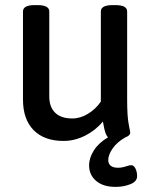

<svg xmlns="http://www.w3.org/2000/svg" viewBox="-20 -545 597 752"><path d="M517 145Q517 166 490.5 176.5Q464 187 433 187Q384 187 356.5 163.5Q329 140 329 103Q329 73 348 43.5Q367 14 403 -7Q396 -15 392 -28Q388 -41 386 -53.5Q384 -66 383 -69Q354 -34 313 -13.5Q272 7 229 7Q153 7 111.5 -35.5Q70 -78 70 -155V-500Q70 -525 116 -525H127Q173 -525 173 -500V-167Q173 -126 196 -103.5Q219 -81 263 -81Q295 -81 325 -99.5Q355 -118 375 -147V-500Q375 -525 421 -525H432Q478 -525 478 -500V-156Q478 -89 484 -59Q490 -29 490 -25Q490 -14 471 -7Q439 11 421.5 36Q404 61 404 82Q404 96 413.5 104Q423 112 442 112Q457 112 472 107Q487 102 494 102Q504 102 510.5 115Q517 128 517 145Z"/></svg>

Font: Asap-Medium
Style: Regular
Weight: 500
Designer: Pablo Cosgaya
Foundry: Omnibus-Type
Version: Version 2.000; ttfautohint (v1.8)